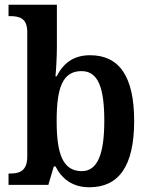

<svg xmlns="http://www.w3.org/2000/svg" viewBox="-20 -780 633 810"><path d="M357 10C479 10 546 -76 546 -270C546 -462 480 -547 360 -547C288 -547 246 -511 219 -458H214C217 -485 220 -547 220 -583V-760H16V-712H22C62 -712 95 -703 95 -645V-119C95 -57 60 -48 23 -48H16V0H184L207 -78H214C241 -26 285 10 357 10ZM325 -58C244 -58 219 -133 219 -270C219 -410 244 -480 324 -480C393 -480 420 -412 420 -271C420 -133 393 -58 325 -58Z"/></svg>

Font: Noto Serif Devanagari SemiCondensed SemiBold
Style: Regular
Weight: 600
Width: 4
Designer: Universal Thirst, Indian Type Foundry and the Monotype Design Team
Foundry: Monotype Imaging Inc.
Version: Version 2.004